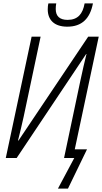

<svg xmlns="http://www.w3.org/2000/svg" viewBox="-20 -930 601 1130"><path d="M376 -773C462 -773 510 -821 527 -910H478C467 -848 438 -813 378 -813C331 -813 308 -835 308 -877C308 -888 309 -900 311 -910H265C262 -900 261 -886 261 -875C261 -811 301 -773 376 -773ZM321 180H380L492 -51H420L561 -714H499L89 -103H86C98 -149 108 -194 119 -242L219 -714H166L14 0H78L487 -612H489C477 -566 467 -518 453 -455L357 0H417Z"/></svg>

Font: Noto Sans Condensed Light
Style: Italic
Weight: 300
Width: 3
Italic angle: -12°
Designer: Monotype Design Team
Foundry: Monotype Imaging Inc.
Version: Version 2.013